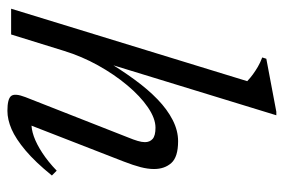

<svg xmlns="http://www.w3.org/2000/svg" viewBox="-144 -612 766 518"><g transform="rotate(90 239.0 -353.0)"><path d="M117.5 -143.5 73 0H3.5L199 -637Q190 -645.5 180.8 -652.2Q171.5 -659 160.5 -665.5Q149.5 -672 135 -677.5L138.5 -688.5L281.5 -715.5H291L149.5 -254L143 -254.5Q168.5 -297 194.8 -333Q221 -369 248.2 -395.2Q275.5 -421.5 304 -436Q332.5 -450.5 361 -450.5Q403.5 -450.5 419.8 -432.2Q436 -414 436 -385.5Q436 -369 431 -349.5Q426 -330 415.5 -303L312 -37L310.5 -55Q327 -54 347.8 -61.2Q368.5 -68.5 392.2 -84Q416 -99.5 440.5 -123L453.5 -110Q417 -65 385.8 -38.8Q354.5 -12.5 328.5 -1.2Q302.5 10 279 10Q247 10 239 0Q231 -10 242 -38.5L351 -316Q357 -330.5 360.2 -341.5Q363.5 -352.5 363.5 -361Q363.5 -374 354.8 -381.8Q346 -389.5 324.5 -389.5Q299.5 -389.5 269.5 -369Q239.5 -348.5 210 -313.2Q180.5 -278 156.2 -234.2Q132 -190.5 117.5 -143.5Z"/></g></svg>

Font: Newsreader 28pt
Style: Italic
Weight: 400
Italic angle: -17°
Version: Version 1.003